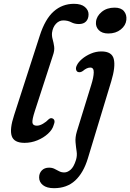

<svg xmlns="http://www.w3.org/2000/svg" viewBox="-20 -738 682 1006"><path d="M367.5 -718Q405.5 -718 424.8 -701.5Q444 -685 444 -663Q444 -639.5 431 -625.8Q418 -612 393.5 -612Q371 -612 353 -621.5Q335 -631 311.5 -631Q289.5 -631 273 -613.2Q256.5 -595.5 252.5 -566Q251 -549 256 -531.5Q261 -514 263.8 -493.5Q266.5 -473 257 -447L163 -157.5Q147.5 -110 150 -94.8Q152.5 -79.5 173 -79.5Q188 -79.5 205.5 -89.8Q223 -100 235 -113Q246 -122.5 256 -117Q272.5 -109 261 -82Q254.5 -58.5 231.2 -37.2Q208 -16 175.8 -2.8Q143.5 10.5 108.5 10.5Q53.5 10.5 41.5 -25.2Q29.5 -61 54 -135L188.5 -551.5Q216.5 -638.5 261.5 -678.2Q306.5 -718 367.5 -718ZM547.5 -562.5Q514.5 -562.5 497.2 -580.5Q480 -598.5 483 -624Q486 -653.5 513 -675.8Q540 -698 580.5 -698Q614 -698 629.5 -679.5Q645 -661 642 -633.5Q639 -604.5 612.8 -583.5Q586.5 -562.5 547.5 -562.5ZM563 -312.5 440.5 91.5Q417.5 167.5 374 207.8Q330.5 248 263 248Q225 248 205 232Q185 216 185 191.5Q185 169.5 199 155Q213 140.5 237 140.5Q253.5 140.5 265.8 146.8Q278 153 289.8 159.2Q301.5 165.5 317 165.5Q333.5 165.5 350 151.2Q366.5 137 378 100.5Q385 78 381.5 55.5Q378 33 375.8 7.5Q373.5 -18 382.5 -48.5L458 -293Q470.5 -332.5 471.2 -358.2Q472 -384 453 -384Q435 -384 414 -366Q400.5 -356.5 388 -361Q380.5 -364.5 378.5 -374Q376.5 -383.5 382.5 -395.5Q390 -412 409.5 -428.8Q429 -445.5 455.8 -457Q482.5 -468.5 511.5 -468.5Q566.5 -468.5 576.2 -428.5Q586 -388.5 563 -312.5Z"/></svg>

Font: Fraunces 9pt S100
Style: Italic
Weight: 400
Italic angle: -16°
Version: Version 1.000; ttfautohint (v1.8.3)